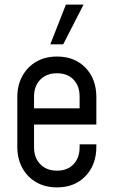

<svg xmlns="http://www.w3.org/2000/svg" viewBox="-20 -800 489 832"><path d="M227 12Q176 12 137.5 -10Q99 -32 77 -71.8Q55 -111.5 55 -164.5V-379Q55 -431 77 -470.8Q99 -510.5 137.5 -532.8Q176 -555 227 -555Q303.5 -555 350.5 -506.5Q397.5 -458 397.5 -379V-260.5H113V-330.5H325V-381.5Q325 -427 298.8 -454.8Q272.5 -482.5 227 -482.5Q181.5 -482.5 154.5 -454.8Q127.5 -427 127.5 -381.5V-162Q127.5 -116.5 154.5 -88.5Q181.5 -60.5 227 -60.5Q272.5 -60.5 298.8 -88.5Q325 -116.5 325 -162V-174.5H397.5V-164.5Q397.5 -85.5 350.5 -36.8Q303.5 12 227 12ZM198 -608 265.5 -780H342L254 -608Z"/></svg>

Font: Mohave Light
Style: Regular
Weight: 400
Version: Version 2.003